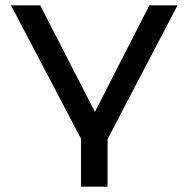

<svg xmlns="http://www.w3.org/2000/svg" viewBox="-20 -516 703 716"><path d="M282 180V1L21 -496H130L337 -93H331L537 -496H642L381 3V180Z"/></svg>

Font: Nunito Sans 7pt Expanded
Style: Regular
Weight: 400
Width: 7
Designer: Vernon Adams
Foundry: Vernon Adams
Version: Version 3.101;gftools[0.9.27]